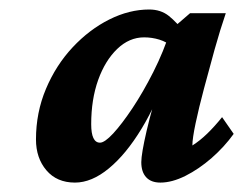

<svg xmlns="http://www.w3.org/2000/svg" viewBox="-20 -602 512 404"><path d="M137.7 -217.8Q99.6 -217.8 77.6 -243.7Q55.7 -269.5 55.7 -308.6Q55.7 -365.2 76.7 -415Q97.7 -464.8 132.8 -502.4Q168 -540 210 -561Q252 -582 293.9 -582Q318.4 -582 335.4 -568.4Q352.5 -554.7 371.1 -530.3L343.8 -502.9Q331.1 -513.7 315.4 -518.6Q299.8 -523.4 283.2 -523.4Q252 -523.4 226.6 -499Q201.2 -474.6 186.5 -433.6Q171.9 -392.6 171.9 -340.8Q171.9 -301.8 190.4 -301.8Q200.2 -301.8 218.3 -321.3Q236.3 -340.8 258.8 -374.5Q281.2 -408.2 302.7 -450.7Q324.2 -493.2 338.9 -539.1L351.6 -549.8L379.9 -574.2H455.1Q443.4 -540 431.6 -498Q419.9 -456.1 409.2 -415.5Q398.4 -375 391.6 -342.8Q384.8 -310.5 384.8 -295.9Q400.4 -305.7 416 -320.8Q431.6 -335.9 447.3 -355.5L471.7 -320.3Q452.1 -293 425.3 -269.5Q398.4 -246.1 370.1 -231.9Q341.8 -217.8 317.4 -217.8Q297.9 -217.8 287.6 -229Q277.3 -240.2 277.3 -260.7Q277.3 -278.3 288.6 -327.1Q299.8 -376 325.2 -455.1H334Q310.5 -384.8 277.8 -331.1Q245.1 -277.3 209 -247.6Q172.9 -217.8 137.7 -217.8Z"/></svg>

Font: Crimson Pro
Style: Bold Italic
Weight: 700
Italic angle: -12°
Designer: Jacques Le Bailly
Foundry: Baron von Fonthausen
Version: Version 1.003